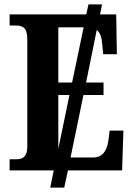

<svg xmlns="http://www.w3.org/2000/svg" viewBox="-20 -780 611 879"><path d="M24 0H226L210 79H274L291 0H539L545 -182H482L476 -136C470 -92 451 -59 406 -59H303L362 -345H454V-402H374L423 -643C439 -630 446 -607 448 -578L452 -532H515L512 -714H438L447 -760H385L375 -714H24V-663H55C82 -663 105 -655 105 -600V-109C105 -66 87 -51 57 -51H24ZM247 -402V-655H363L310 -402ZM247 -345H298L247 -99Z"/></svg>

Font: Noto Serif Condensed
Style: Bold
Weight: 700
Width: 3
Designer: Monotype Design Team
Foundry: Monotype Imaging Inc.
Version: Version 2.015